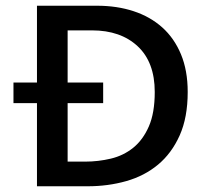

<svg xmlns="http://www.w3.org/2000/svg" viewBox="-20 -650 718 670"><path d="M319 -630Q388 -630 446 -611Q504 -592 546 -554.5Q588 -517 611.5 -460.5Q635 -404 635 -329Q635 -240 607 -177.5Q579 -115 531.5 -75.5Q484 -36 420.5 -18Q357 0 286 0H109V-290H27V-362H109V-630ZM340 -362V-290H216V-86H277Q323 -86 367 -96.5Q411 -107 445 -134.5Q479 -162 499.5 -209Q520 -256 520 -329Q520 -433 460.5 -488.5Q401 -544 301 -544H216V-362Z"/></svg>

Font: Ek Mukta Medium
Style: Regular
Weight: 500
Designer: Girish Dalvi and Yashodeep Gholap
Foundry: Ek Type
Version: Version 2.538;PS 1.002;hotconv 16.6.51;makeotf.lib2.5.65220;